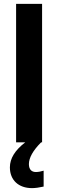

<svg xmlns="http://www.w3.org/2000/svg" viewBox="-20 -734 309 990"><path d="M165 153C144 153 129 141 129 112C129 80 150 42 192 0H197V-714H63V0H110C57 41 31 83 31 129C31 195 76 236 145 236C162 236 183 233 205 228V146C192 150 178 153 165 153Z"/></svg>

Font: Kathrein 77 Bold Condensed
Style: Regular
Weight: 700
Width: 3
Designer: Lazydogs Typefoundry, based on Open Sans by Ascender Corporation
Foundry: Lazydogs Typefoundry
Version: Version 1.003;PS 001.003;hotconv 1.0.88;makeotf.lib2.5.64775